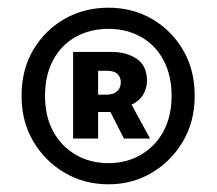

<svg xmlns="http://www.w3.org/2000/svg" viewBox="-20 -834 564 499"><path d="M262 -355Q199 -355 148 -385Q97 -415 66.5 -466.5Q36 -518 36 -585Q36 -653 66.5 -704.5Q97 -756 148 -785Q199 -814 262 -814Q324 -814 374.5 -785Q425 -756 455.5 -704.5Q486 -653 486 -585Q486 -518 455.5 -466.5Q425 -415 374.5 -385Q324 -355 262 -355ZM262 -410Q309 -410 346.5 -432Q384 -454 405 -493Q426 -532 426 -585Q426 -638 405 -677.5Q384 -717 346.5 -738Q309 -759 262 -759Q214 -759 176.5 -738Q139 -717 118 -677.5Q97 -638 97 -585Q97 -532 118 -493Q139 -454 176.5 -432Q214 -410 262 -410ZM170 -474V-699H270Q309 -699 335.5 -681Q362 -663 362 -624Q362 -605 352 -588Q342 -571 322 -562L370 -474H302L267 -543H235V-474ZM235 -588H257Q275 -588 284.5 -597Q294 -606 294 -620Q294 -633 285.5 -641.5Q277 -650 258 -650H235Z"/></svg>

Font: Noto Sans HK Thin ExtraBold
Style: Regular
Weight: 800
Version: Version 2.004-H2;hotconv 1.0.118;makeotfexe 2.5.65603